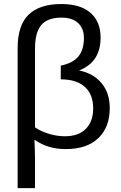

<svg xmlns="http://www.w3.org/2000/svg" viewBox="-20 -745 615 972"><path d="M535.6 -197.8Q535.6 -101.1 477.8 -45.7Q419.9 9.8 312.5 9.8Q222.7 9.8 157.2 -36.1H154.3Q157.2 19.5 157.2 62.5V207.5H69.3V-501.5Q69.3 -617.2 125 -670.9Q180.7 -724.6 291 -724.6Q387.2 -724.6 438.2 -679.9Q489.3 -635.3 489.3 -554.2Q489.3 -430.7 380.4 -388.2Q452.6 -374 494.1 -324.2Q535.6 -274.4 535.6 -197.8ZM157.2 -100.1Q188.5 -79.1 228.8 -67.1Q269 -55.2 308.6 -55.2Q377.4 -55.2 414.6 -92.8Q451.7 -130.4 451.7 -196.3Q451.7 -267.1 409.4 -305.2Q367.2 -343.3 287.6 -343.3V-412.6Q349.6 -425.8 377.2 -459.7Q404.8 -493.7 404.8 -553.2Q404.8 -601.1 375.2 -628.4Q345.7 -655.8 292 -655.8Q220.2 -655.8 188.7 -617.9Q157.2 -580.1 157.2 -498.5Z"/></svg>

Font: Arimo
Style: Regular
Weight: 400
Designer: Steve Matteson
Foundry: Monotype Imaging Inc.
Version: Version 1.33